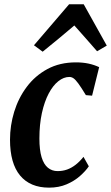

<svg xmlns="http://www.w3.org/2000/svg" viewBox="-20 -852 510 882"><path d="M205.5 10Q118.5 10 72.2 -45.8Q26 -101.5 26 -210.5Q26 -275.5 45.2 -338.5Q64.5 -401.5 102.8 -452.8Q141 -504 197.8 -534.8Q254.5 -565.5 329 -565.5Q360.5 -565.5 387 -559.8Q413.5 -554 435.5 -543.5L403 -412.5L374.5 -415Q353 -450.5 339.8 -468.5Q326.5 -486.5 317.5 -492.5Q308.5 -498.5 298.5 -498.5Q272.5 -498.5 247.8 -478.8Q223 -459 203.5 -422Q184 -385 172.5 -332.8Q161 -280.5 161 -215.5Q161 -163 171 -130Q181 -97 200 -81.5Q219 -66 244.5 -66Q268 -66 288.2 -73.2Q308.5 -80.5 327.2 -95Q346 -109.5 363.5 -131.5L388 -88Q373.5 -66.5 347.5 -43.5Q321.5 -20.5 285.8 -5.2Q250 10 205.5 10ZM176 -614.5 136 -644 297.5 -832.5H364.5L470.5 -642.5L426 -616.5Q400.5 -646 374 -675.8Q347.5 -705.5 321.5 -735Q286 -704.5 249.8 -674.8Q213.5 -645 176 -614.5Z"/></svg>

Font: Merriweather 24pt SemiCondensed
Style: Bold Italic
Weight: 700
Width: 4
Italic angle: -7.8°
Designer: Eben Sorkin
Foundry: Eben Sorkin
Version: Version 2.101